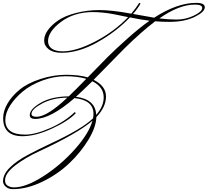

<svg xmlns="http://www.w3.org/2000/svg" viewBox="-20 -858 1444 1335"><path d="M199 -66Q199 -46 234 -46Q307 -46 448 -179Q347 -178 273 -138.5Q199 -99 199 -66ZM1088 -730Q1149 -722 1209.5 -722Q1270 -722 1328 -749.5Q1386 -777 1386 -803Q1386 -826 1335 -826Q1225 -826 1088 -730ZM508 -185Q644 -168 649 -59Q701 -119 701 -181Q701 -254 622 -293Q545 -218 508 -185ZM15 396Q15 422 34 433.5Q53 445 77 445Q160 445 280.5 368Q401 291 499.5 181Q598 71 623 -19Q522 69 246 197Q155 239 85 293Q15 347 15 396ZM625 -774Q496 -774 405 -706.5Q314 -639 314 -571Q314 -539 340 -520Q366 -501 416 -501Q511 -501 643 -570Q775 -639 871 -739L836 -746Q811 -751 800 -753.5Q789 -756 767 -760Q745 -764 731 -766Q717 -768 698 -770Q660 -774 625 -774ZM893 -763Q930 -808 948 -838L957 -833Q938 -799 905 -761Q1017 -741 1052 -735Q1211 -838 1344 -838Q1404 -838 1404 -808Q1404 -775 1333.5 -740.5Q1263 -706 1159 -706Q1100 -706 1059 -710Q963 -637 846 -522Q805 -481 733.5 -407.5Q662 -334 631 -303Q717 -260 717 -187Q717 -114 650 -44Q648 26 594.5 114Q541 202 461 278Q381 354 274.5 405.5Q168 457 70 457Q38 457 19.5 439.5Q1 422 1 403Q1 354 48 307.5Q95 261 171 220.5Q247 180 328 142Q545 42 627 -35Q630 -52 630 -66Q630 -162 498 -176Q331 -31 224 -31Q187 -31 187 -58Q187 -99 262.5 -143Q338 -187 458 -188Q495 -223 580 -310Q518 -328 436.5 -328Q355 -328 274.5 -298Q194 -268 139 -222.5Q84 -177 50.5 -124.5Q17 -72 17 -22.5Q17 27 51 52.5Q85 78 155 78Q225 78 328 33Q431 -12 500 -79L507 -71Q455 -16 340.5 36.5Q226 89 136 89Q2 89 2 -37Q2 -86 32 -138Q62 -190 117 -235Q172 -280 262 -309Q352 -338 440 -338Q528 -338 590 -320Q683 -416 731 -464Q779 -512 864.5 -588.5Q950 -665 1020 -714Q955 -722 883 -737Q790 -639 659 -565Q528 -491 409 -491Q350 -491 318.5 -515.5Q287 -540 287 -576Q287 -612 312.5 -648Q338 -684 384.5 -716Q431 -748 509 -768Q587 -788 672 -788Q757 -788 893 -763Z"/></svg>

Font: Monsieur La Doulaise
Style: Regular
Weight: 400
Designer: Alejandro Paul
Foundry: Alejandro Paul
Version: Version 1.000